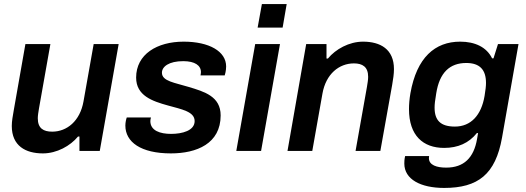

<svg xmlns="http://www.w3.org/2000/svg" viewBox="-20 -743 2591 945"><path d="M191 12C260 12 326 -25 364 -71H371V0H471L564 -526H441L391 -244C374 -147 309 -95 237 -95C194 -95 166 -111 166 -161C166 -175 169 -191 172 -210L228 -526H105L48 -202C43 -173 38 -147 38 -123C38 -25 106 12 191 12Z M821 12C948 12 1066 -36 1066 -175C1066 -269 985 -292 909 -315C841 -336 777 -343 777 -385C777 -415 811 -442 882 -442C939 -442 969 -421 969 -388C969 -384 968 -379 967 -372H1086C1087 -374 1093 -395 1093 -416C1093 -490 1010 -538 884 -538C753 -538 650 -476 650 -361C650 -272 730 -245 806 -224C874 -205 938 -194 938 -147C938 -100 877 -84 822 -84C768 -84 720 -100 720 -147C720 -150 721 -159 723 -165H604C601 -157 597 -141 597 -125C597 -44 673 12 821 12Z M1248 -607H1371L1391 -723H1269ZM1143 0H1265L1358 -526H1236Z M1395 0H1517L1567 -282C1584 -379 1649 -431 1722 -431C1764 -431 1792 -414 1792 -365C1792 -350 1789 -334 1786 -315L1730 0H1852L1910 -324C1915 -353 1919 -379 1919 -403C1919 -501 1852 -538 1767 -538C1698 -538 1632 -501 1594 -455H1587V-526H1487Z M2166 182C2333 182 2419 115 2451 -66L2532 -526H2431L2409 -456H2402C2375 -511 2318 -538 2245 -538C2121 -538 2031 -460 2000 -284C1995 -255 1993 -229 1993 -206C1993 -76 2062 -15 2166 -15C2234 -15 2288 -39 2327 -88H2333C2332 -83 2330 -71 2328 -59C2312 34 2263 82 2176 82C2130 82 2091 70 2091 35C2091 32 2091 31 2092 25H1974C1970 43 1970 53 1970 62C1970 140 2051 182 2166 182ZM2219 -120C2148 -120 2119 -151 2119 -213C2119 -230 2121 -248 2127 -283C2143 -386 2194 -433 2275 -433C2342 -433 2372 -399 2372 -335C2372 -319 2370 -302 2365 -271C2349 -175 2297 -120 2219 -120Z"/></svg>

Font: Archivo SemiBold
Style: Italic
Weight: 600
Italic angle: -10°
Designer: Hector Gatti
Foundry: Omnibus-Type
Version: Version 2.001